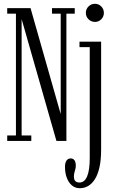

<svg xmlns="http://www.w3.org/2000/svg" viewBox="-20 -743 602 1012"><path d="M18 0V-29H64V-671H18V-700H141L303 -131H300V-671H254V-700H374V-671H330V0H277.5L90.5 -654.5H94V-29H145V0ZM401 249Q376.5 249 359 234.2Q341.5 219.5 332 194Q322.5 168.5 322.5 136Q322.5 115 330.5 103.5Q338.5 92 352.5 92Q366 92 372.8 102.2Q379.5 112.5 379.5 129Q379.5 140 377 149.2Q374.5 158.5 372 167.5Q369.5 176.5 369.5 187Q369.5 200.5 374 207.5Q378.5 214.5 385.2 216.8Q392 219 398.5 219Q426 219 439.5 186Q453 153 453 90.5V-494.5H399V-523.5H513V45.5Q513 101 504 140Q495 179 479.2 203Q463.5 227 443.5 238Q423.5 249 401 249ZM481 -627.5Q460.5 -627.5 446.5 -641.5Q432.5 -655.5 432.5 -675Q432.5 -695 446.5 -709Q460.5 -723 481 -723Q500 -723 513.8 -709Q527.5 -695 527.5 -675Q527.5 -655.5 513.8 -641.5Q500 -627.5 481 -627.5Z"/></svg>

Font: Imbue 24pt Light
Style: Regular
Weight: 300
Designer: Tyler Finck
Foundry: Etcetera Type Company
Version: Version 1.102